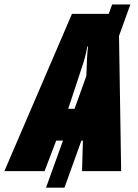

<svg xmlns="http://www.w3.org/2000/svg" viewBox="-78 -780 630 875"><path d="M-58.1 0 250 -716.8H417.5L433.1 -759.8H516.1L464.4 -616.2L474.1 0H295.9L299.8 -139.2H293L215.8 75.2H131.8L209 -139.2H178.2L125 0ZM232.9 -284.2H261.7L315.4 -433.6L316.9 -469.2Q317.9 -493.2 318.8 -516.6Q319.8 -540 323.2 -567.9H319.8Q315.4 -542 309.3 -519.3Q303.2 -496.6 294.9 -472.2Z"/></svg>

Font: Open Sans Condensed ExtraBold
Style: Italic
Weight: 800
Width: 3
Italic angle: -12°
Designer: Monotype Design Team
Foundry: Monotype Imaging Inc.
Version: Version 3.003; ttfautohint (v1.8.4)